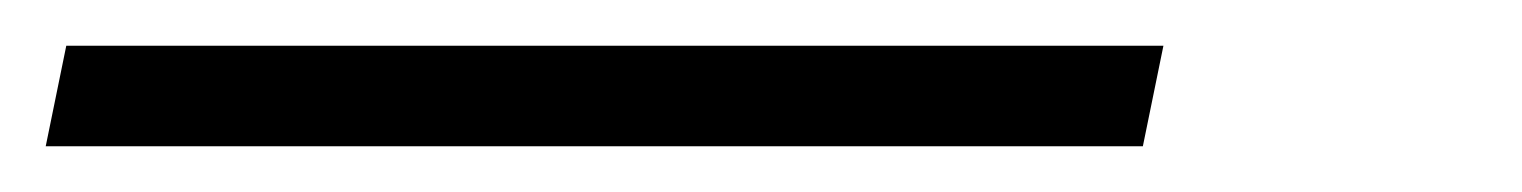

<svg xmlns="http://www.w3.org/2000/svg" viewBox="-46 60 666 84"><path d="M-26 124 -17 80H463L454 124Z"/></svg>

Font: Source Code Pro Light
Style: Italic
Weight: 300
Italic angle: -11°
Monospace: yes
Designer: Paul D. Hunt, Teo Tuominen
Foundry: Adobe Systems Incorporated
Version: Version 1.050;PS 1.000;hotconv 16.6.51;makeotf.lib2.5.65220